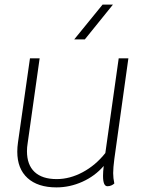

<svg xmlns="http://www.w3.org/2000/svg" viewBox="-20 -803 649 833"><path d="M476 -113Q471 -75 471 -52Q471 -30 476 -7Q471 -2 463 1.5Q455 5 446 5Q427 5 427 -40Q427 -58 430 -83Q392 -39 337.5 -14.5Q283 10 225 10Q144 10 99.5 -30.5Q55 -71 55 -145Q55 -164 58 -185L110 -550H152L100 -182Q97 -164 97 -147Q97 -88 130 -57Q163 -26 226 -26Q283 -26 339 -56Q395 -86 437 -139L495 -550H537ZM425 -783H470L348 -632H302Z"/></svg>

Font: Krub ExtraLight
Style: Italic
Weight: 275
Italic angle: -8°
Designer: Ekaluck Peanpanawate
Foundry: Cadson Demak Co.,Ltd.
Version: Version 1.000; ttfautohint (v1.6)